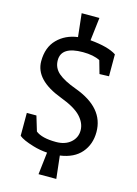

<svg xmlns="http://www.w3.org/2000/svg" viewBox="-146 -933 825 1159"><g transform="rotate(15 267.0 -354.0)"><path d="M309 -713Q422 -703 473 -669V-532L414 -530L391 -611Q350 -632 284 -632Q149 -632 149 -546Q149 -498 185.5 -466.5Q222 -435 299 -407Q487 -338 487 -187Q487 -110 442 -57.5Q397 -5 310 7L326 149H215L231 10Q185 7 142 -6Q75 -26 51 -47V-190H111L139 -97Q178 -66 266 -66Q323 -66 357.5 -96Q392 -126 392 -171.5Q392 -217 354.5 -257.5Q317 -298 226 -332Q54 -397 54 -514Q54 -601 104 -651.5Q154 -702 231 -712L215 -857H326Z"/></g></svg>

Font: Belgrano
Style: Regular
Weight: 400
Designer: Daniel Hernandez
Foundry: Daniel Hernndez
Version: Version 1.003